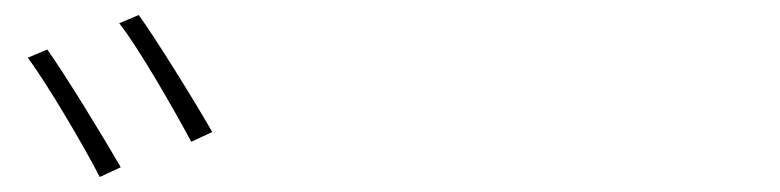

<svg xmlns="http://www.w3.org/2000/svg" viewBox="-20 -848 1040 256"><path d="M43 -782 17 -771C42 -738 92 -653 113 -612L141 -625C118 -665 66 -750 43 -782ZM165 -828 139 -817C165 -784 212 -702 235 -659L263 -672C239 -714 188 -796 165 -828Z"/></svg>

Font: Harano Aji Gothic CN ExtraLight
Style: Regular
Weight: 250
Foundry: Masamichi Hosoda
Version: HaranoAjiGothicCN-ExtraLight version 20230610;ttx 4.39.4